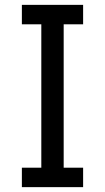

<svg xmlns="http://www.w3.org/2000/svg" viewBox="-20 -770 432 790"><path d="M70 -80H150V-670H70V-750H322V-670H242V-80H322V0H70Z"/></svg>

Font: Graduate
Style: Regular
Weight: 400
Version: Version 1.001